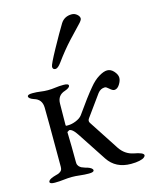

<svg xmlns="http://www.w3.org/2000/svg" viewBox="-108 -768 670 849"><g transform="rotate(-15 226.5 -343.5)"><path d="M199 -504Q183 -482 172 -482Q159 -482 159 -495Q159 -505 194.5 -569.5Q230 -634 252 -670Q269 -697 303 -697Q316 -697 326.5 -688Q337 -679 337 -669Q337 -661 320.5 -644.5Q304 -628 268.5 -589.5Q233 -551 199 -504ZM152 -62Q152 -57 152.5 -53.5Q153 -50 155 -46.5Q157 -43 158.5 -41Q160 -39 163.5 -36.5Q167 -34 168.5 -33Q170 -32 175 -30.5Q180 -29 181.5 -28Q183 -27 188.5 -25.5Q194 -24 195 -24Q218 -16 218 -6Q218 3 195 3Q175 3 154.5 0.5Q134 -2 117 -2Q100 -2 79.5 0.5Q59 3 39 3Q16 3 16 -6Q16 -16 39 -24Q41 -25 50.5 -27.5Q60 -30 63 -31Q66 -32 72 -36Q78 -40 80 -45.5Q82 -51 82 -59Q82 -305 81 -330Q80 -368 45 -378Q22 -386 22 -396Q22 -405 45 -405Q65 -405 81.5 -402.5Q98 -400 115 -400Q132 -400 149.5 -402.5Q167 -405 187 -405Q210 -405 210 -396Q210 -386 187 -378Q151 -367 151 -328Q150 -277 150 -231Q150 -226 157 -227Q160 -227 161 -227Q178 -227 197.5 -235Q217 -243 226 -255Q278 -329 307 -363Q328 -389 351 -403Q374 -417 390 -417Q407 -417 420.5 -401.5Q434 -386 434 -372Q434 -358 423.5 -341.5Q413 -325 399 -325Q391 -325 379 -336Q367 -347 361 -347Q341 -347 328 -330Q300 -292 258 -233Q250 -222 257 -212L347 -74Q370 -40 408 -32Q453 -24 453 -12Q453 -7 446.5 -2Q440 3 424.5 6.5Q409 10 386 10Q316 10 281 -43L195 -174Q175 -205 160 -205L150 -199Q151 -180 151.5 -132Q152 -84 152 -62Z"/></g></svg>

Font: EB Garamond 12 All SC
Style: AllSC
Weight: 400
Version: Version 0.016 ; ttfautohint (v0.97) -l 8 -r 50 -G 200 -x 0 -